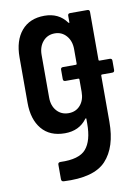

<svg xmlns="http://www.w3.org/2000/svg" viewBox="-83 -572 597 832"><g transform="rotate(-10 216.0 -156.0)"><path d="M418 -284Q428 -284 428 -274V-233Q428 -223 418 -223H373Q369 -223 369 -219V-15Q369 96 315.5 153.5Q262 211 129 204Q119 203 119 193V129Q119 119 130 119Q212 122 242.5 86.5Q273 51 273 -24V-45Q273 -51 268 -46Q234 0 171 0Q105 0 69.5 -42.5Q34 -85 34 -158V-358Q34 -432 70 -474.5Q106 -517 171 -517Q234 -517 268 -470Q273 -465 273 -471V-499Q273 -509 283 -509H359Q369 -509 369 -499V-288Q369 -284 373 -284ZM273 -164V-219Q273 -223 269 -223H212Q202 -223 202 -233V-274Q202 -284 212 -284H269Q273 -284 273 -288V-352Q273 -388 253 -411Q233 -434 202 -434Q170 -434 150 -411Q130 -388 130 -352V-164Q130 -128 150 -105.5Q170 -83 202 -83Q234 -83 253.5 -105.5Q273 -128 273 -164Z"/></g></svg>

Font: Barlow Condensed Medium
Style: Regular
Weight: 500
Width: 3
Designer: Jeremy Tribby
Foundry: Tribby Type
Version: Version 1.422;hotconv 1.0.109;makeotfexe 2.5.65596